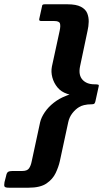

<svg xmlns="http://www.w3.org/2000/svg" viewBox="-31 -764 488 895"><path d="M-10 85 -3 58Q0 41 7 37Q14 33 28 33H73Q96 33 104.5 20.5Q113 8 117 -13L156 -194Q161 -216 177.5 -240.5Q194 -265 219.5 -285Q245 -305 274 -316Q278 -318 283.5 -320Q289 -322 293 -323Q290 -324 287 -325Q284 -326 281 -327Q254 -336 237 -356.5Q220 -377 213 -403Q206 -429 211 -454L247 -620Q252 -643 248.5 -654.5Q245 -666 222 -666H161Q154 -666 152.5 -669.5Q151 -673 152 -676L165 -735Q165 -739 167.5 -741.5Q170 -744 177 -744H284Q324 -744 346 -732.5Q368 -721 375.5 -702.5Q383 -684 382.5 -662.5Q382 -641 377 -620L342 -454Q334 -414 353.5 -392.5Q373 -371 409 -371Q422 -371 426.5 -369.5Q431 -368 429 -361L414 -293Q413 -287 410 -282.5Q407 -278 399 -278Q376 -278 360.5 -274Q345 -270 338 -265Q321 -255 306.5 -236.5Q292 -218 287 -194L248 -13Q242 14 228.5 42.5Q215 71 186 91Q157 111 102 111H11Q-6 111 -9.5 106Q-13 101 -10 85Z"/></svg>

Font: Glory Thin
Style: Bold Italic
Weight: 700
Italic angle: -12°
Version: Version 1.011